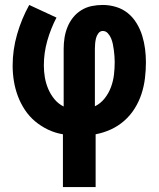

<svg xmlns="http://www.w3.org/2000/svg" viewBox="-20 -540 640 775"><path d="M234 215V2Q203 -3 174.5 -16.5Q146 -30 122 -50Q98 -70 80.5 -96.5Q63 -123 52 -152.5Q41 -182 36 -213Q31 -244 31 -275Q31 -339 49 -401.5Q67 -464 98 -520L208 -469Q185 -425 171 -376Q157 -327 157 -276Q157 -252 161 -228Q165 -204 174.5 -181.5Q184 -159 199.5 -140Q215 -121 237 -110V-343Q237 -366 240.5 -388Q244 -410 252.5 -431Q261 -452 275 -469.5Q289 -487 308.5 -499Q328 -511 350 -515.5Q372 -520 395 -520Q422 -520 448.5 -512Q475 -504 496 -487Q517 -470 531.5 -446Q546 -422 554 -396Q562 -370 565.5 -343Q569 -316 569 -288Q569 -256 565 -223.5Q561 -191 551 -160.5Q541 -130 523.5 -102Q506 -74 481.5 -52.5Q457 -31 427.5 -17.5Q398 -4 366 2V215ZM363 -111Q386 -122 402.5 -143Q419 -164 428 -188.5Q437 -213 440 -238.5Q443 -264 443 -290Q443 -302 442 -314Q441 -326 439.5 -338Q438 -350 435.5 -362Q433 -374 428.5 -385Q424 -396 415.5 -405.5Q407 -415 395 -415Q384 -415 377 -405.5Q370 -396 367.5 -385.5Q365 -375 364 -364.5Q363 -354 363 -343Z"/></svg>

Font: Iosevka Custom XBdEx
Style: Regular
Weight: 800
Width: 7
Monospace: yes
Designer: Belleve Invis
Foundry: Belleve Invis
Version: Version 11.2.4; ttfautohint (v1.8.4)